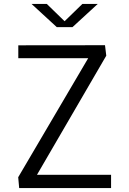

<svg xmlns="http://www.w3.org/2000/svg" viewBox="-20 -961 660 981"><path d="M73.5 -729.5V-663.5H430.5L73 -55.5L78 0H547.5V-68H169L523 -676.5L516.5 -730ZM141 -941H219L310 -852.5L401 -941H479.5L350.5 -822.5H270Z"/></svg>

Font: Monaspace Neon Light
Style: Regular
Weight: 300
Designer: Riley Cran & the Lettermatic Team
Foundry: Lettermatic
Version: Version 1.200 (Monaspace Neon)